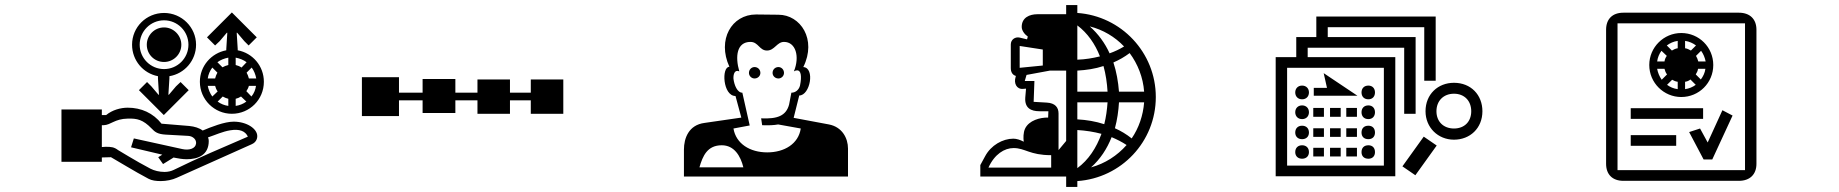

<svg xmlns="http://www.w3.org/2000/svg" viewBox="-20 -680 7240 756"><path d="M667 -59C682 -56 699 -53 715 -53C759 -53 802 -69 802 -125C802 -130 801 -135 799 -139C829 -149 856 -162 887 -167C923 -173 946 -164 956 -142C861 -101 757 -57 664 -11C654 -6 641 -3 628 -3C608 -3 587 -8 572 -16C516 -45 446 -89 445 -89C429 -101 418 -102 396 -102L381 -101V-187H388C417 -188 431 -212 483 -213C520 -214 543 -209 577 -174C590 -160 601 -152 631 -150L721 -145C740 -144 754 -130 752 -115C750 -95 725 -87 698 -93L507 -135L496 -100L619 -71L603 -61L622 -34L664 -60ZM798 -371C800 -387 807 -402 816 -414L836 -394C832 -387 829 -379 827 -371ZM816 -300C807 -312 801 -327 798 -342H827C829 -334 832 -327 837 -320ZM836 -435C848 -444 863 -450 879 -453V-424C871 -422 863 -419 856 -415ZM879 -263C864 -265 849 -271 837 -280L857 -300C864 -296 871 -293 879 -291ZM908 -291C916 -293 923 -296 929 -300L950 -280C938 -271 923 -265 908 -263ZM530 -504C530 -557 573 -600 626 -600C679 -600 722 -557 722 -504C722 -451 679 -408 626 -408C573 -408 530 -451 530 -504ZM931 -414C924 -419 916 -422 908 -424V-453C924 -450 939 -444 951 -435ZM950 -321C954 -327 958 -334 960 -342H988C986 -327 980 -312 970 -300ZM960 -371C958 -379 955 -387 951 -394L971 -414C980 -402 986 -387 989 -371ZM565 24C578 31 595 33 613 33C635 33 659 28 676 20L971 -112C992 -121 993 -139 993 -144C993 -173 952 -201 900 -201C864 -201 811 -180 778 -166C765 -176 746 -182 725 -184L616 -193C583 -235 536 -256 483 -256C455 -256 422 -247 398 -227H381V-249H222V-43H381V-60L417 -61C432 -53 513 -3 565 24ZM500 -504C500 -442 544 -391 602 -380V-371L606 -307C605 -307 605 -307 604 -307L576 -340L559 -357L527 -325L625 -227L723 -325L691 -357L673 -340L645 -307H643L647 -371V-380C707 -390 752 -442 752 -504C752 -573 695 -629 626 -629C556 -629 500 -573 500 -504ZM558 -504C558 -466 588 -436 626 -436C663 -436 694 -466 694 -504C694 -541 663 -572 626 -572C588 -572 558 -541 558 -504ZM767 -358C767 -288 824 -232 893 -232C963 -232 1019 -288 1019 -358C1019 -420 975 -471 916 -482V-487L912 -551C913 -551 913 -551 914 -551L942 -518L959 -501L991 -533L893 -631L795 -533L827 -501L845 -518L873 -551C874 -551 874 -551 875 -551L871 -487V-482C812 -471 767 -420 767 -358Z M1644 -369V-315H1551V-376H1405V-223H1551V-285H1644V-235H1773V-285H1860V-232H1988V-285H2070V-232H2198V-367H2070V-315H1988V-367H1860V-315H1773V-369Z M2734 -21C2747 -66 2765 -108 2822 -108C2871 -108 2896 -66 2907 -21ZM2981 -187C3008 -186 3028 -187 3044 -190L3133 -174C3124 -114 3069 -80 3001 -80C2933 -80 2878 -114 2868 -174L2932 -186L2903 -315C2883 -315 2871 -345 2868 -370C2867 -388 2873 -407 2891 -399C2874 -458 2881 -515 2935 -515C2966 -515 2970 -481 3000 -481C3030 -481 3039 -515 3067 -515C3113 -515 3130 -458 3106 -399C3111 -402 3115 -403 3119 -403C3133 -403 3138 -382 3130 -343C3126 -327 3113 -315 3096 -315L3087 -268C3075 -224 3041 -211 2977 -214ZM2929 -393C2929 -381 2939 -371 2951 -371C2964 -371 2974 -381 2974 -393C2974 -406 2964 -416 2951 -416C2939 -416 2929 -406 2929 -393ZM3127 -304C3170 -304 3190 -413 3143 -416C3197 -525 3132 -622 3045 -622L2957 -623C2861 -623 2803 -524 2852 -417C2820 -417 2826 -302 2876 -302L2899 -217L2754 -196C2692 -188 2673 -136 2673 -91V15H3319V-95C3319 -136 3296 -180 3244 -190L3105 -216ZM3022 -393C3022 -381 3032 -371 3045 -371C3057 -371 3067 -381 3067 -393C3067 -406 3057 -416 3045 -416C3032 -416 3022 -406 3022 -393Z M3971 -97C4017 -97 4034 -69 4119 -69V-20H3872C3896 -73 3935 -97 3971 -97ZM4178 -402V-125L4148 -89V-233C4148 -257 4135 -274 4102 -276L4050 -279L4053 -361H4015L4022 -385L4114 -402ZM4222 -168C4255 -166 4287 -161 4317 -153C4297 -98 4266 -50 4222 -18ZM4341 -277C4339 -248 4335 -218 4328 -191C4294 -202 4259 -208 4222 -210V-277ZM4276 -21C4312 -53 4339 -94 4357 -140C4378 -131 4398 -121 4416 -109C4379 -67 4331 -36 4276 -21ZM4485 -277C4481 -225 4464 -176 4436 -135C4416 -151 4393 -165 4370 -175C4379 -208 4384 -243 4386 -277ZM3995 -413V-499L4086 -485V-422ZM4222 -580C4262 -550 4292 -507 4311 -458C4283 -451 4253 -446 4222 -445ZM4222 -402C4257 -404 4292 -409 4325 -420C4334 -388 4339 -353 4341 -319H4222ZM4349 -470C4331 -510 4304 -547 4271 -576C4323 -563 4370 -535 4406 -497C4388 -486 4369 -477 4349 -470ZM4386 -319C4383 -358 4376 -398 4364 -434C4387 -444 4408 -456 4428 -471C4460 -428 4481 -375 4485 -319ZM4222 33C4395 21 4531 -122 4531 -298C4531 -473 4395 -617 4222 -629V-660H4178V-624H4065C4034 -624 4003 -611 4003 -574C4003 -560 4014 -545 4027 -536L4024 -525L3995 -532C3977 -536 3960 -524 3960 -505V-412C3960 -397 3966 -385 3980 -381L3979 -377C3971 -352 3983 -328 4008 -330L4020 -331L4017 -296C4014 -254 4040 -242 4073 -242H4108L4107 -217C4076 -218 4031 -206 4016 -173C4009 -158 4009 -136 4011 -122C3998 -129 3983 -134 3970 -134C3928 -134 3882 -108 3859 -65L3840 -30V15H4178V56H4222Z M5429 -413V-28H5048V-413ZM5705 -311C5746 -311 5773 -283 5773 -242C5773 -201 5746 -174 5705 -174C5664 -174 5636 -201 5636 -242C5636 -283 5664 -311 5705 -311ZM5080 -81C5080 -65 5091 -55 5107 -55C5123 -55 5134 -65 5134 -81C5134 -98 5123 -108 5107 -108C5091 -108 5080 -98 5080 -81ZM5080 -316C5080 -300 5091 -289 5107 -289C5123 -289 5134 -300 5134 -316C5134 -332 5123 -343 5107 -343C5091 -343 5080 -332 5080 -316ZM5080 -238C5080 -222 5091 -211 5107 -211C5123 -211 5134 -222 5134 -238C5134 -254 5123 -265 5107 -265C5091 -265 5080 -254 5080 -238ZM5080 -158C5080 -142 5091 -132 5107 -132C5123 -132 5134 -142 5134 -158C5134 -175 5123 -185 5107 -185C5091 -185 5080 -175 5080 -158ZM5193 -220V-255H5151V-220ZM5193 -141V-175H5151V-141ZM5193 -64V-98H5151V-64ZM5259 -220V-255H5217V-220ZM5259 -141V-175H5217V-141ZM5259 -64V-98H5217V-64ZM5153 -334V-303H5325L5192 -392L5205 -334ZM5323 -220V-255H5281V-220ZM5323 -141V-175H5281V-141ZM5323 -64V-98H5281V-64ZM5474 -455H5129V-492H5509V-232H5554V-534H5208V-573H5588V-362H5633V-615H5163V-534H5084V-455H5003V14H5474ZM5341 -316C5341 -300 5351 -289 5368 -289C5384 -289 5394 -300 5394 -316C5394 -332 5384 -343 5368 -343C5351 -343 5341 -332 5341 -316ZM5341 -238C5341 -222 5351 -211 5368 -211C5384 -211 5394 -222 5394 -238C5394 -254 5384 -265 5368 -265C5351 -265 5341 -254 5341 -238ZM5341 -158C5341 -142 5351 -132 5368 -132C5384 -132 5394 -142 5394 -158C5394 -175 5384 -185 5368 -185C5351 -185 5341 -175 5341 -158ZM5341 -81C5341 -65 5351 -55 5368 -55C5384 -55 5394 -65 5394 -81C5394 -98 5384 -108 5368 -108C5351 -108 5341 -98 5341 -81ZM5586 -142 5502 -25 5553 10 5637 -107ZM5705 -354C5642 -354 5593 -309 5593 -242C5593 -178 5642 -130 5705 -130C5768 -130 5817 -175 5817 -242C5817 -306 5772 -354 5705 -354Z M6505 -438C6507 -453 6513 -468 6522 -480L6543 -460C6538 -453 6535 -446 6534 -438ZM6523 -366C6514 -379 6508 -393 6505 -409H6534C6536 -401 6539 -393 6544 -387ZM6586 -329C6570 -331 6556 -337 6544 -346L6564 -366C6571 -362 6578 -359 6586 -358ZM6349 -588H6851V-10H6349ZM6543 -501C6555 -510 6570 -517 6586 -519V-490C6578 -489 6570 -485 6563 -481ZM6615 -358C6623 -359 6630 -362 6636 -367L6657 -346C6645 -337 6630 -331 6615 -329ZM6638 -481C6631 -485 6623 -489 6615 -490V-519C6631 -517 6646 -510 6658 -501ZM6657 -387C6661 -393 6665 -401 6666 -409H6695C6693 -393 6686 -379 6677 -367ZM6667 -438C6665 -446 6662 -453 6658 -460L6678 -480C6687 -468 6693 -453 6696 -438ZM6580 -106V-148H6401V-106ZM6686 -212V-254H6401V-212ZM6896 -563C6896 -605 6870 -630 6827 -630H6372C6329 -630 6304 -605 6304 -563V-35C6304 7 6329 32 6372 32H6827C6870 32 6896 7 6896 -35ZM6688 -52H6722L6802 -225L6762 -246L6704 -119L6674 -174L6631 -160ZM6474 -424C6474 -354 6531 -298 6600 -298C6670 -298 6726 -354 6726 -424C6726 -494 6670 -550 6600 -550C6531 -550 6474 -494 6474 -424Z"/></svg>

Font: CryptoKit 1.4
Style: Regular
Weight: 400
Monospace: yes
Designer: Oceane Juvin
Foundry: http://www.head-geneve.ch
Version: Version 1.000